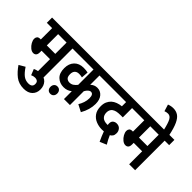

<svg xmlns="http://www.w3.org/2000/svg" viewBox="-120 -1526 2425 2425"><g transform="rotate(45 1092.5 -314.0)"><path d="M459 -528V0H353V-232H202V-204Q202 -168 187.5 -152Q173 -136 148 -136Q120 -136 92.5 -158.5Q65 -181 47 -213Q29 -245 29 -273Q29 -295 41.5 -310.5Q54 -326 87 -326L95 -325V-528H0V-622H539V-528ZM353 -528H202V-326H353Z M296 0Q344 -22 394 -22Q463 -22 501 19Q539 60 539 125Q539 188 498 228Q457 268 381 268Q293 268 233 221.5Q173 175 123 101L203 54Q249 123 287.5 151Q326 179 375 179Q444 179 444 122Q444 91 427.5 78.5Q411 66 388 66Q372 66 357 69.5Q342 73 328 80Z M1205 -528H941V-362Q980 -400 1032 -400Q1088 -400 1124.5 -358Q1161 -316 1161 -239Q1161 -189 1146.5 -137.5Q1132 -86 1102 -34L1008 -83Q1029 -117 1042 -156Q1055 -195 1055 -235Q1055 -307 1010 -307Q992 -307 974 -291Q956 -275 941 -247V0H834V-140Q811 -122 784.5 -112Q758 -102 723 -102Q654 -102 607 -146Q560 -190 560 -279Q560 -360 606 -408Q652 -456 731 -456Q776 -456 808 -448L801 -354Q776 -361 745 -361Q707 -361 686.5 -339.5Q666 -318 666 -278Q666 -231 686.5 -213.5Q707 -196 735 -196Q766 -196 789.5 -211.5Q813 -227 834 -254V-528H526V-622H1205ZM604 10Q604 -18 620 -36.5Q636 -55 664 -55Q692 -55 708.5 -36.5Q725 -18 725 10Q725 39 708.5 57Q692 75 664 75Q636 75 620 57Q604 39 604 10Z M1534 63Q1518 29 1503.5 -5.5Q1489 -40 1479 -68Q1461 -66 1444 -66Q1388 -66 1338 -86.5Q1288 -107 1257 -151Q1226 -195 1226 -265Q1226 -312 1241 -344.5Q1256 -377 1280 -400Q1306 -423 1340.5 -436Q1375 -449 1416 -453V-528H1193V-622H1659V-528H1523V-362H1487Q1440 -362 1412.5 -355.5Q1385 -349 1365 -334Q1350 -322 1341.5 -304Q1333 -286 1333 -261Q1333 -212 1361.5 -185.5Q1390 -159 1448 -159Q1452 -159 1456 -159Q1454 -174 1454 -185Q1454 -221 1475 -237.5Q1496 -254 1524 -254Q1565 -254 1587.5 -227.5Q1610 -201 1610 -166Q1610 -133 1597.5 -115Q1585 -97 1566 -87Q1588 -34 1624 25Z M2105 -528V0H1999V-232H1848V-204Q1848 -168 1833.5 -152Q1819 -136 1794 -136Q1766 -136 1738.5 -158.5Q1711 -181 1693 -213Q1675 -245 1675 -273Q1675 -295 1687.5 -310.5Q1700 -326 1733 -326L1741 -325V-528H1646V-622H2185V-528ZM1999 -528H1848V-326H1999Z M2002 -615Q1979 -717 1956 -758.5Q1933 -800 1894 -800Q1878 -800 1865 -797Q1852 -794 1840 -789L1812 -880Q1852 -896 1894 -896Q1942 -896 1979 -872.5Q2016 -849 2045 -788Q2074 -727 2097 -615Z"/></g></svg>

Font: Noto Sans Condensed SemiBold
Style: Regular
Weight: 600
Width: 3
Designer: Monotype Design Team
Foundry: Monotype Imaging Inc.
Version: Version 2.013; ttfautohint (v1.8.4.7-5d5b)